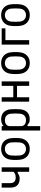

<svg xmlns="http://www.w3.org/2000/svg" viewBox="1350 -1900 750 3491"><g transform="rotate(-90 1725.5 -155.0)"><path d="M347 -199V0H428V-500H347V-286C326 -262 295 -245 241 -245C176 -245 141 -281 141 -342V-500H60V-329C60 -233 120 -173 218 -173C242 -173 260 -176 276 -181L327 -208C338 -214 347 -212 347 -199Z M762 11C878 11 945 -65 957 -164C961 -195 962 -222 962 -249C962 -276 961 -304 957 -335C946 -435 878 -510 762 -510C645 -510 578 -435 567 -335C563 -304 562 -275 562 -248C562 -222 563 -195 567 -164C578 -65 645 11 762 11ZM762 -58C690 -58 650 -109 644 -170C639 -223 639 -274 644 -329C649 -389 690 -442 762 -442C834 -442 874 -389 880 -329C885 -273 885 -223 880 -170C874 -109 834 -58 762 -58Z M1097 200H1177V-21C1177 -31 1185 -36 1195 -30L1247 3C1262 6 1274 10 1304 10C1417 10 1473 -60 1483 -161C1486 -195 1487 -223 1487 -251C1487 -279 1486 -306 1483 -340C1473 -443 1412 -510 1300 -510C1249 -510 1203 -491 1177 -466V-500H1097ZM1287 -58C1217 -58 1177 -94 1177 -148V-352C1177 -406 1218 -441 1288 -441C1358 -441 1397 -396 1403 -333C1408 -280 1409 -220 1403 -166C1397 -111 1366 -58 1287 -58Z M1622 0H1702V-221H1909V0H1990V-500H1909V-289H1702V-500H1622Z M2324 11C2440 11 2507 -65 2519 -164C2523 -195 2524 -222 2524 -249C2524 -276 2523 -304 2519 -335C2508 -435 2440 -510 2324 -510C2207 -510 2140 -435 2129 -335C2125 -304 2124 -275 2124 -248C2124 -222 2125 -195 2129 -164C2140 -65 2207 11 2324 11ZM2324 -58C2252 -58 2212 -109 2206 -170C2201 -223 2201 -274 2206 -329C2211 -389 2252 -442 2324 -442C2396 -442 2436 -389 2442 -329C2447 -273 2447 -223 2442 -170C2436 -109 2396 -58 2324 -58Z M2660 0H2741V-432H2955V-500H2660Z M3196 11C3312 11 3379 -65 3391 -164C3395 -195 3396 -222 3396 -249C3396 -276 3395 -304 3391 -335C3380 -435 3312 -510 3196 -510C3079 -510 3012 -435 3001 -335C2997 -304 2996 -275 2996 -248C2996 -222 2997 -195 3001 -164C3012 -65 3079 11 3196 11ZM3196 -58C3124 -58 3084 -109 3078 -170C3073 -223 3073 -274 3078 -329C3083 -389 3124 -442 3196 -442C3268 -442 3308 -389 3314 -329C3319 -273 3319 -223 3314 -170C3308 -109 3268 -58 3196 -58Z"/></g></svg>

Font: Finlandica
Style: Regular
Weight: 400
Designer: Niklas Ekholm, Juho Hiilivirta, Jaakko Suomalainen
Foundry: Helsinki Type Studio
Version: Version 2.000;Glyphs 3.2 (3202)